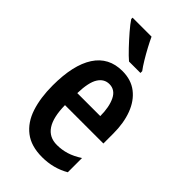

<svg xmlns="http://www.w3.org/2000/svg" viewBox="-238 -836 916 916"><g transform="rotate(45 219.5 -378.0)"><path d="M225 -552Q284 -552 324 -521Q364 -490 384.5 -435.5Q405 -381 405 -310V-243H146Q148 -81 253 -81Q286 -81 317 -90.5Q348 -100 382 -122V-26Q351 -8 316.5 1Q282 10 244 10Q170 10 124.5 -25Q79 -60 58.5 -122.5Q38 -185 38 -268Q38 -406 85.5 -479Q133 -552 225 -552ZM225 -464Q190 -464 169.5 -431.5Q149 -399 147 -325H302Q302 -386 283 -425Q264 -464 225 -464ZM207 -766Q217 -744 232 -716Q247 -688 263 -661.5Q279 -635 292 -618V-606H215Q196 -622 169 -650.5Q142 -679 117 -708Q92 -737 79 -757V-766Z"/></g></svg>

Font: Noto Sans Telugu ExtraCondensed SemiBold
Style: Regular
Weight: 600
Width: 2
Designer: Jelle Bosma - Monotype Design Team
Foundry: Monotype Imaging Inc.
Version: Version 2.005; ttfautohint (v1.8.4.7-5d5b)